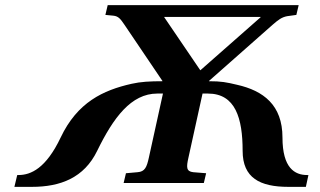

<svg xmlns="http://www.w3.org/2000/svg" viewBox="-20 -712 1246 747"><path d="M36 15H104C215 15 307 -20 358 -125C421 -254 490 -348 592 -348H614L559 -98C551 -62 544 -44 515 -42L470 -38L461 0H773L782 -38L732 -42C704 -45 705 -62 713 -98L768 -348H789C896 -348 924 -252 924 -125C924 -20 991 15 1102 15H1170L1180 -31H1175C1127 -31 1079 -58 1079 -177C1079 -304 1004 -359 903 -382C861 -392 841 -396 793 -396V-397L1041 -616C1063 -635 1076 -645 1097 -649L1133 -654L1142 -692H399L390 -654L421 -651C441 -649 449 -638 464 -616L612 -397V-396C564 -396 527 -394 492 -386C381 -361 281 -314 216 -177C159 -57 100 -31 52 -31H47ZM619 -645V-646H994V-645L760 -439H759Z"/></svg>

Font: Heuristica
Style: Bold Italic
Weight: 700
Italic angle: -13°
Version: Version 1.0.1